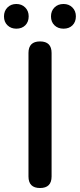

<svg xmlns="http://www.w3.org/2000/svg" viewBox="-46 -944 401 964"><path d="M155 0Q97 0 97 -58V-678Q97 -736 155 -736Q213 -736 213 -678V-368V-58Q213 0 155 0ZM36 -800Q9 -800 -8.5 -817Q-26 -834 -26 -861.5Q-26 -889 -8.5 -906.5Q9 -924 36 -924Q63 -924 80.5 -906.5Q98 -889 98 -862Q98 -834 81 -817Q64 -800 36 -800ZM273 -800Q245 -800 227.5 -817Q210 -834 210 -861.5Q210 -889 227.5 -906.5Q245 -924 273 -924Q300 -924 317.5 -906.5Q335 -889 335 -862Q335 -834 318 -817Q301 -800 273 -800Z"/></svg>

Font: GenSenRounded TW M
Style: Regular
Weight: 500
Version: Version 1.501;PS 1;hotconv 16.6.51;makeotf.lib2.5.65220